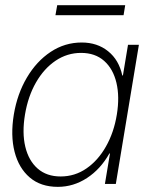

<svg xmlns="http://www.w3.org/2000/svg" viewBox="-20 -708 577 739"><path d="M202.6 11.2Q136.7 11.2 94.5 -24.9Q52.2 -61 36.1 -123.8Q20 -186.5 33.2 -267.1Q46.4 -346.7 83.5 -409.4Q120.6 -472.2 175 -508.3Q229.5 -544.4 294.4 -544.4Q354.5 -544.4 396.2 -510.7Q438 -477.1 450.7 -417.5H453.1L472.7 -535.6H514.6L425.8 0H383.8L403.3 -117.2H400.9Q367.2 -57.1 314.9 -22.9Q262.7 11.2 202.6 11.2ZM213.4 -28.8Q268.1 -28.8 312.7 -59.6Q357.4 -90.3 387.9 -144.3Q418.5 -198.2 429.7 -267.1Q440.9 -335.4 428.2 -389.2Q415.5 -442.9 380.9 -473.6Q346.2 -504.4 292 -504.4Q238.8 -504.4 194.1 -474.4Q149.4 -444.3 118.7 -390.9Q87.9 -337.4 76.2 -267.1Q64.5 -196.8 77.4 -143.1Q90.3 -89.4 125 -59.1Q159.7 -28.8 213.4 -28.8ZM461.9 -688 455.6 -649.4H193.4L200.2 -688Z"/></svg>

Font: Inter Display Extra Light
Style: Italic
Weight: 200
Italic angle: -9.39999°
Designer: Rasmus Andersson
Foundry: rsms
Version: Version 4.000;git-4fc901f